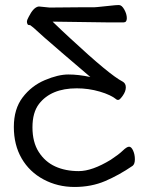

<svg xmlns="http://www.w3.org/2000/svg" viewBox="-20 -727 592 763"><path d="M192 -641H189Q224 -607 260 -574Q416 -429 467 -403Q480 -396 480 -380Q480 -364 468 -347Q456 -330 450.5 -330Q445 -330 444 -331Q421 -350 376.5 -363Q332 -376 285 -376Q183 -376 135 -314Q109 -280 109 -221Q109 -162 134 -123Q159 -84 199.5 -65.5Q240 -47 293 -47Q346 -47 420 -92Q452 -113 468 -128.5Q484 -144 493 -144Q502 -144 509 -128.5Q516 -113 516 -94Q516 -75 507 -68Q453 -31 398 -7.5Q343 16 276 16Q209 16 153 -14Q97 -44 66 -97.5Q35 -151 35 -222.5Q35 -294 70 -340Q105 -386 158 -408.5Q211 -431 251.5 -431Q292 -431 339 -421Q305 -450 225.5 -518Q146 -586 113 -617L100 -627Q92 -627 90 -630Q87 -635 87 -640Q87 -648 94 -660Q113 -698 133 -701H137L177 -697L291 -698H353L367 -699Q390 -701 415.5 -704Q441 -707 452.5 -707Q464 -707 474 -689Q484 -671 484 -654.5Q484 -638 471 -638H408Q382 -638 192 -641Z"/></svg>

Font: QiushuiShotai
Style: Regular
Weight: 600
Designer: Fontworks Inc.
Foundry: Fontworks Inc.
Version: Version 1.250